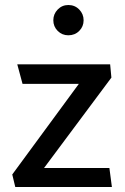

<svg xmlns="http://www.w3.org/2000/svg" viewBox="-20 -747 500 767"><path d="M253 -727Q279 -727 296.5 -709Q314 -691 314 -666Q314 -641 296.5 -623.5Q279 -606 253 -606Q228 -606 210.5 -623.5Q193 -641 193 -666Q193 -691 210.5 -709Q228 -727 253 -727ZM425 -437 156 -76H417L427 0H41L29 -50L295 -412H70L49 -490H420Z"/></svg>

Font: Palanquin Medium
Style: Regular
Weight: 500
Designer: Pria Ravichandran
Version: Version 1.0.4